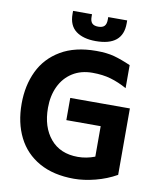

<svg xmlns="http://www.w3.org/2000/svg" viewBox="-105 -1068 968 1167"><g transform="rotate(10 379.5 -485.0)"><path d="M40 0ZM693 -463V-53Q633 -19 563 -1Q493 17 432 17Q305 17 217 -32.5Q129 -82 84.5 -171Q40 -260 40 -378Q40 -490 82.5 -579Q125 -668 213 -720Q301 -772 432 -772Q498 -772 543.5 -759.5Q589 -747 646 -722V-580Q595 -608 545.5 -622.5Q496 -637 432 -637Q361 -637 309 -604Q257 -571 229.5 -513Q202 -455 202 -381Q202 -262 262.5 -190Q323 -118 432 -118Q485 -118 537 -138V-326H325V-463ZM250 -968V-987H367V-971Q367 -944 379 -931.5Q391 -919 417 -919Q443 -919 455 -931.5Q467 -944 467 -971V-987H584V-968Q584 -830 417 -830Q339 -830 294.5 -863.5Q250 -897 250 -968Z"/></g></svg>

Font: Biryani ExtraBold
Style: Regular
Weight: 800
Designer: Dan Reynolds and Mathieu Reguer
Foundry: Dan Reynolds and Mathieu Reguer
Version: Version 1.004; ttfautohint (v1.1) -l 5 -r 5 -G 72 -x 0 -D la